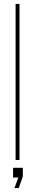

<svg xmlns="http://www.w3.org/2000/svg" viewBox="-20 -820 180 984"><path d="M60 0V-800H80V0ZM54 144 74 90H47V40H97V84L76 144Z"/></svg>

Font: Big Shoulders Thin
Style: Regular
Weight: 100
Designer: Patric King
Foundry: XO Type Co
Version: Version 2.002